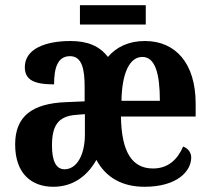

<svg xmlns="http://www.w3.org/2000/svg" viewBox="-20 -705 805 735"><path d="M286 -611H538V-685H286ZM184 10C264 10 317 -36 349 -93C385 -26 447 10 533 10C660 10 712 -51 712 -102C712 -123 698 -138 681 -144C660 -95 624 -60 566 -60C486 -60 445 -122 443 -259H729V-308C729 -464 651 -548 535 -548C472 -548 426 -525 393 -487C361 -529 315 -548 250 -548C156 -548 75 -519 75 -448C75 -401 107 -382 187 -382C187 -444 200 -490 248 -490C293 -490 304 -442 304 -374V-317L233 -314C103 -309 38 -260 38 -152C38 -40 101 10 184 10ZM592 -319H445C447 -430 478 -487 525 -487C574 -487 592 -423 592 -319ZM227 -57C195 -57 179 -88 179 -148C179 -222 201 -259 268 -265L305 -268V-191C305 -110 273 -57 227 -57Z"/></svg>

Font: Noto Serif Condensed
Style: Bold
Weight: 700
Width: 3
Designer: Monotype Design Team
Foundry: Monotype Imaging Inc.
Version: Version 2.015